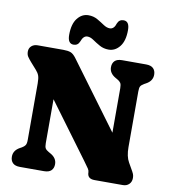

<svg xmlns="http://www.w3.org/2000/svg" viewBox="-98 -1010 975 1094"><g transform="rotate(10 390.0 -463.0)"><path d="M286 -50Q286 -27 272.5 -13.5Q259 0 230 0H91.5Q63 0 49.5 -13.5Q36 -27 36 -50Q36 -86 72.5 -106L83.5 -112Q96.5 -119.5 102.5 -128.8Q108.5 -138 108.5 -159V-485.5Q108.5 -515.5 103.2 -530.5Q98 -545.5 85 -560L50.5 -599Q37 -614.5 29.2 -626.2Q21.5 -638 21.5 -655.5Q21.5 -675.5 35.5 -687.8Q49.5 -700 71 -700H219.5Q245.5 -700 261.5 -694.2Q277.5 -688.5 295 -664.5L576.5 -283.5V-541Q576.5 -562 570.8 -571Q565 -580 551 -588L540.5 -594Q503.5 -615 503.5 -650Q503.5 -673 517 -686.5Q530.5 -700 559.5 -700H698Q726.5 -700 740 -686.5Q753.5 -673 753.5 -650Q753.5 -614 717 -594L706 -588Q691.5 -579.5 686.2 -571Q681 -562.5 681 -541V-218.5Q681 -164.5 699.5 -132.5L716 -103.5Q728.5 -82.5 732.5 -72.5Q736.5 -62.5 736.5 -49.5Q736.5 -27 722.5 -13.5Q708.5 0 687 0H523Q481 0 481 -37.5Q481 -47.5 474.2 -58Q467.5 -68.5 446 -97.5L213 -413V-159Q213 -137.5 218.5 -128.8Q224 -120 238.5 -112L249 -106Q286 -85.5 286 -50ZM472.5 -746Q443.5 -746 420.2 -759Q397 -772 378 -785.2Q359 -798.5 341.5 -798.5Q318 -798.5 306 -764Q296 -739 271 -739Q237 -739 237 -790Q237 -853 263 -886Q289 -919 326.5 -919Q356 -919 379 -905.8Q402 -892.5 421.2 -879.5Q440.5 -866.5 458 -866.5Q483 -866.5 493.5 -901.5Q503.5 -925.5 528.5 -925.5Q562.5 -925.5 562.5 -874.5Q562.5 -811.5 536.2 -778.8Q510 -746 472.5 -746Z"/></g></svg>

Font: Fraunces 72pt S100 Black
Style: Regular
Weight: 900
Version: Version 1.000; ttfautohint (v1.8.3)